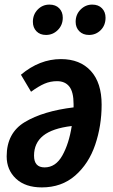

<svg xmlns="http://www.w3.org/2000/svg" viewBox="-20 -801 490 835"><path d="M422 -346Q422 -254 394 -171.5Q366 -89 307 -37.5Q248 14 162 14Q90 14 49.5 -24Q9 -62 9 -121Q9 -223 88.5 -270.5Q168 -318 300 -334V-348Q300 -401 281.5 -424.5Q263 -448 228 -448Q199 -448 173.5 -437Q148 -426 115 -402L71 -476Q152 -544 245 -544Q328 -544 375 -492.5Q422 -441 422 -346ZM292 -253Q208 -243 168 -211Q128 -179 128 -124Q128 -73 174 -73Q222 -73 251 -124.5Q280 -176 292 -253ZM123 -706Q123 -738 144 -759.5Q165 -781 195 -781Q222 -781 237.5 -765Q253 -749 253 -724Q253 -692 231.5 -670.5Q210 -649 180 -649Q154 -649 138.5 -665Q123 -681 123 -706ZM309 -706Q309 -738 330.5 -759.5Q352 -781 381 -781Q408 -781 423.5 -765Q439 -749 439 -724Q439 -691 418 -670Q397 -649 367 -649Q341 -649 325 -665Q309 -681 309 -706Z"/></svg>

Font: Fira Sans Extra Condensed Medium
Style: Italic
Weight: 500
Width: 3
Italic angle: -8°
Designer: Carrois Corporate & Edenspiekermann AG
Foundry: Carrois Corporate GbR & Edenspiekermann AG
Version: Version 4.203